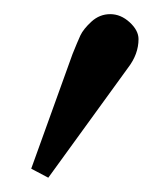

<svg xmlns="http://www.w3.org/2000/svg" viewBox="-20 -119 232 270"><path d="M174.8 -64Q174.8 -43 160.2 -23.9L47.9 130.9L23.9 118.2L82 -43Q88.9 -60.1 93 -69.1Q97.2 -78.1 108.6 -88.6Q120.1 -99.1 135 -99.1Q149.9 -99.1 162.4 -87.6Q174.8 -76.2 174.8 -64Z"/></svg>

Font: Biolilbert
Style: Regular
Weight: 400
Designer: Philipp H. Poll
Foundry: Philipp H. Poll
Version: Version 1.1.0